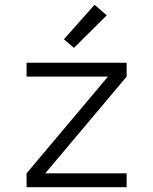

<svg xmlns="http://www.w3.org/2000/svg" viewBox="-20 -782 640 802"><path d="M91 0V-58L431 -462H91V-520H509V-462L169 -58H509V0ZM289 -582 247 -618 375 -762 426 -718Z"/></svg>

Font: Iosevka Aile Light
Style: Regular
Weight: 300
Designer: Belleve Invis
Foundry: Belleve Invis
Version: Version 27.3.5; ttfautohint (v1.8.4)